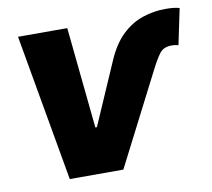

<svg xmlns="http://www.w3.org/2000/svg" viewBox="-66 -628 777 703"><g transform="rotate(-10 322.0 -276.5)"><path d="M42.5 -545.9H225.6L263.7 -169.9H269.5L370.1 -400.9Q395 -458.5 429.9 -491.7Q464.8 -524.9 506.3 -538.8Q547.9 -552.7 591.3 -552.7Q607.9 -552.7 621.1 -551.3Q634.3 -549.8 643.6 -546.9L615.7 -413.6Q610.8 -414.6 605.5 -415.8Q600.1 -417 589.8 -417Q561 -417 545.9 -397.5Q530.8 -377.9 509.3 -335L337.9 0H138.7Z"/></g></svg>

Font: Inter Tight ExtraBold
Style: Italic
Weight: 800
Italic angle: -9.39999°
Designer: Rasmus Andersson
Foundry: rsms
Version: Version 3.004